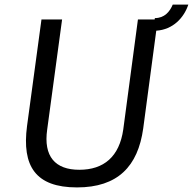

<svg xmlns="http://www.w3.org/2000/svg" viewBox="-20 -808 842 838"><path d="M802 -788H734C721 -757 698 -729 656 -729L655 -723H582L518 -243C501 -124 433 -67 326 -67C221 -67 169 -125 186 -243L251 -723H161L98 -258C75 -83 135 10 316 10C494 10 582 -82 605 -247L662 -674C736 -679 783 -731 802 -788Z"/></svg>

Font: United Sans
Style: Italic
Weight: 400
Italic angle: -8°
Designer: Pablo Impallari, Rodrigo Fuenzalida (Modified by Dan O. Williams)
Version: Version 1.000;PS 001.000;hotconv 1.0.88;makeotf.lib2.5.64775